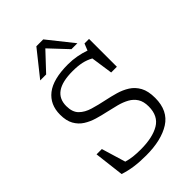

<svg xmlns="http://www.w3.org/2000/svg" viewBox="-269 -1043 1165 1165"><g transform="rotate(-45 314.0 -460.0)"><path d="M560 -198.5Q560 -88.5 482.5 -39.2Q405 10 274.5 10Q218.5 10 174.2 3.8Q130 -2.5 89 -16L66 -208H111.5L158 -53.5Q184.5 -45.5 213.5 -42.2Q242.5 -39 277 -39Q378.5 -39 437 -73.5Q495.5 -108 495.5 -190Q495.5 -232.5 478.5 -259.2Q461.5 -286 432.5 -302Q403.5 -318 367.2 -327.5Q331 -337 292.5 -345.5Q254.5 -353.5 216.8 -364.8Q179 -376 148 -395.8Q117 -415.5 98.2 -449Q79.5 -482.5 79.5 -534.5Q79.5 -621 140.5 -669Q201.5 -717 329 -717Q368 -717 404.2 -710.2Q440.5 -703.5 472.5 -692L490 -735.5H529V-496.5H480L459.5 -637.5Q429.5 -654 396.8 -661Q364 -668 320 -668Q143 -668 143 -545Q143 -493 170 -466Q197 -439 241.5 -425.8Q286 -412.5 337 -402Q375.5 -394 415 -382.8Q454.5 -371.5 487.2 -350.8Q520 -330 540 -293.8Q560 -257.5 560 -198.5ZM409.5 -767 301 -882.5 192.5 -767H141.5L271.5 -930H330.5L460.5 -767Z"/></g></svg>

Font: Newsreader Caption Light
Style: Regular
Weight: 300
Designer: Hugues Gentile
Foundry: Production Type
Version: Version 1.001